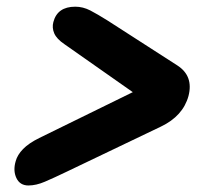

<svg xmlns="http://www.w3.org/2000/svg" viewBox="-20 -629 600 574"><path d="M139.5 -563Q151.5 -609 205 -609Q228 -609 249.8 -597.8Q271.5 -586.5 301 -568L510 -433.5Q559 -402 543.5 -342Q527 -282 461 -250.5L180 -116Q140.5 -97 114.2 -85.8Q88 -74.5 65 -74.5Q39.5 -74.5 29 -96.8Q18.5 -119 27 -147.5Q32 -166 49 -183.5Q66 -201 97.5 -216.5L377 -353.5L172.5 -497Q149.5 -512.5 142.2 -529.2Q135 -546 139.5 -563Z"/></svg>

Font: Fraunces 9pt S100 Black
Style: Italic
Weight: 900
Italic angle: -16°
Version: Version 1.000; ttfautohint (v1.8.3)